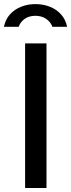

<svg xmlns="http://www.w3.org/2000/svg" viewBox="-34 -940 356 960"><path d="M91.5 0V-723H198.5V0ZM-14.5 -806Q-6.5 -843.5 16.2 -868.5Q39 -893.5 72 -906.5Q105 -919.5 143 -919.5Q182.5 -919.5 215.8 -906.2Q249 -893 271.5 -867.8Q294 -842.5 301.5 -806H228Q219.5 -830 197 -845.5Q174.5 -861 143 -861Q111 -861 89.2 -845.5Q67.5 -830 59.5 -806Z"/></svg>

Font: Public Sans Thin Medium
Style: Regular
Weight: 500
Version: Version 2.001